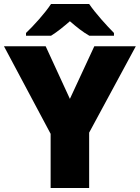

<svg xmlns="http://www.w3.org/2000/svg" viewBox="-20 -947 704 967"><path d="M429 -927H237C207 -881 149 -817 111 -781V-767H237C272 -789 297 -810 332 -840C367 -810 395 -787 430 -767H554V-781C520 -815 460 -881 429 -927ZM332 -449 210 -714H0L235 -273V0H429V-279L664 -714H455Z"/></svg>

Font: Noto Sans Arabic UI Bk
Style: Regular
Weight: 900
Designer: Monotype Design Team, Nadine Chahine and Nizar Qandah
Foundry: Monotype Imaging Inc.
Version: Version 2.010